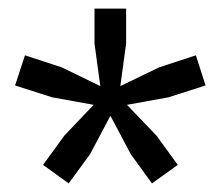

<svg xmlns="http://www.w3.org/2000/svg" viewBox="-20 -828 512 446"><path d="M275 -584.5 343.5 -513 393 -445 333 -402 284 -469.5 236.5 -559 189 -469.5 139.5 -402 80 -445 129.5 -513 197.5 -584.5 101 -602 15 -629.5 38 -699.5 123.5 -671.5 213 -628 199.5 -727V-808H273V-727L259.5 -628L349.5 -671.5L435 -699.5L457.5 -629.5L371.5 -602Z"/></svg>

Font: Encode Sans Medium
Style: Regular
Weight: 500
Designer: Multiple Designers
Foundry: Impallari Type
Version: Version 2.000